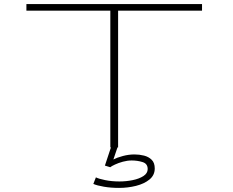

<svg xmlns="http://www.w3.org/2000/svg" viewBox="-20 -720 1140 938"><path d="M519 0V-668H109V-700H967V-668H557V0ZM561.5 198Q521.5 198 487.8 192.2Q454 186.5 436 178.5L448.5 146.5Q462 153.5 494 160Q526 166.5 563.5 166.5Q596.5 166.5 628.2 160Q660 153.5 680.8 140Q701.5 126.5 701.5 106Q701.5 79.5 676.5 71.8Q651.5 64 623.5 64Q602 64 580.2 70Q558.5 76 541.8 83.8Q525 91.5 518.5 97L492.5 89L522 0H554L534 59Q551 50 580 42.2Q609 34.5 637 34.5Q661 34.5 683.8 40.2Q706.5 46 721.2 60.8Q736 75.5 736 103Q736 136 710.2 157Q684.5 178 644.5 188Q604.5 198 561.5 198Z"/></svg>

Font: Trispace Expanded Thin
Style: Regular
Weight: 100
Width: 7
Designer: Tyler Finck
Foundry: Etcetera Type Company
Version: Version 1.210; ttfautohint (v1.8.3)